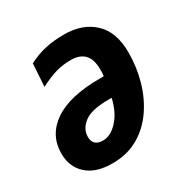

<svg xmlns="http://www.w3.org/2000/svg" viewBox="-135 -671 777 798"><g transform="rotate(-30 254.0 -272.5)"><path d="M183 10Q103 10 60.5 -29Q18 -68 18 -131Q18 -220 93 -271Q168 -322 312 -322H331Q333 -331 333 -339Q333 -347 333 -355Q333 -449 246 -449Q207 -449 174 -439.5Q141 -430 96 -407L103 -516Q142 -536 182.5 -545.5Q223 -555 275 -555Q363 -555 416.5 -505Q470 -455 470 -357Q470 -287 451.5 -221.5Q433 -156 396.5 -103.5Q360 -51 306.5 -20.5Q253 10 183 10ZM196 -92Q233 -92 267 -129Q301 -166 315 -228H299Q217 -228 182.5 -201Q148 -174 148 -137Q148 -92 196 -92Z"/></g></svg>

Font: Noto Sans SemiCondensed
Style: Bold Italic
Weight: 700
Width: 4
Italic angle: -12°
Designer: Monotype Design Team
Foundry: Monotype Imaging Inc.
Version: Version 2.013; ttfautohint (v1.8.4.7-5d5b)